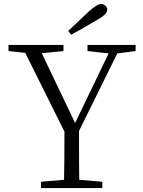

<svg xmlns="http://www.w3.org/2000/svg" viewBox="-20 -954 725 974"><path d="M499 0V-32L382 -42C381 -91 381 -173 381 -290L575 -683L668 -695V-726H424V-695L531 -683L361 -330L192 -684L302 -695V-726H23V-695L108 -686L307 -286C307 -171 306 -90 305 -42L188 -32V0ZM341 -778C366 -791 403 -812 452 -841C461 -846 467 -849 471 -852C506 -871 524 -889 524 -905C524 -921 509 -934 492 -934C479 -934 459 -921 431 -896L326 -797Z"/></svg>

Font: AllPunType Light
Style: Regular
Weight: 300
Version: 1.0